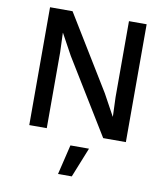

<svg xmlns="http://www.w3.org/2000/svg" viewBox="-96 -740 927 1059"><g transform="rotate(10 368.0 -211.0)"><path d="M639 -660V0H512L257 -416L193 -533H192L196 -426V0H98V-660H224L478 -245L543 -126H544L540 -234V-660ZM445 71 378 238H301L341 71Z"/></g></svg>

Font: Elaine Sans Medium
Style: Regular
Weight: 500
Designer: Wei Huang
Foundry: Wei Huang
Version: Version 2.001;December 24, 2019;FontCreator 12.0.0.2547 64-b